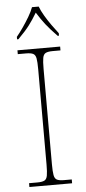

<svg xmlns="http://www.w3.org/2000/svg" viewBox="-62 -965 448 999"><g transform="rotate(-5 162.5 -465.5)"><path d="M50 0V-20H93Q118 -20 130 -26Q142 -32 145.5 -51Q149 -70 149 -108V-606Q149 -645 145.5 -663.5Q142 -682 130 -688Q118 -694 93 -694H50V-714H273V-694H233Q208 -694 196 -688Q184 -682 180.5 -663.5Q177 -645 177 -606V-108Q177 -70 180.5 -51Q184 -32 196 -26Q208 -20 233 -20H273V0ZM53 -784Q69 -803 87 -829Q105 -855 121 -882Q137 -909 145 -931H180Q188 -909 204 -882Q220 -855 238.5 -829Q257 -803 272 -784V-771H265Q228 -809 206.5 -836.5Q185 -864 162 -901Q140 -864 119 -836.5Q98 -809 60 -771H53Z"/></g></svg>

Font: Noto Serif Telugu Thin
Style: Regular
Weight: 100
Designer: Jelle Bosma - Monotype Design Team
Foundry: Monotype Imaging Inc.
Version: Version 2.005; ttfautohint (v1.8.4.7-5d5b)